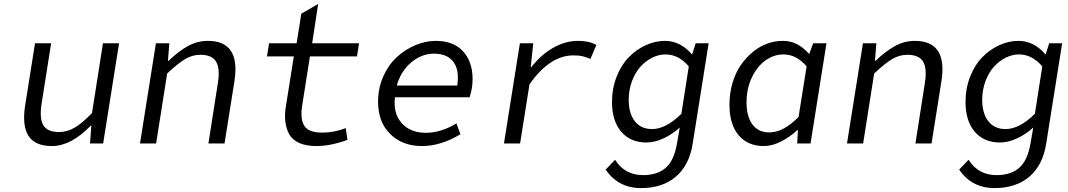

<svg xmlns="http://www.w3.org/2000/svg" viewBox="-20 -730 5436 977"><path d="M244.1 13.2Q158.2 13.2 125 -38.6Q91.8 -90.3 107.9 -192.9L158.2 -509.8H240.2L191.9 -204.1Q179.7 -128.4 200.2 -93.3Q220.7 -58.1 280.8 -58.1Q321.8 -58.1 360.1 -80.6Q398.4 -103 448.2 -154.8L503.9 -509.8H585.9L504.9 0H438L444.8 -89.8H440.9Q341.3 13.2 244.1 13.2Z M692.4 0 773.4 -509.8H841.8L834.5 -420.9H838.4Q888.2 -469.2 936.3 -495.6Q984.4 -522 1037.6 -522Q1205.1 -522 1172.9 -316.9L1122.6 0H1040.5L1088.4 -306.2Q1100.6 -380.9 1079.8 -416Q1059.1 -451.2 999.5 -451.2Q958.5 -451.2 922.1 -429.4Q885.7 -407.7 830.6 -356L774.4 0Z M1590.3 13.2Q1538.6 13.2 1503.9 -2Q1469.2 -17.1 1452.9 -44.9Q1436.5 -72.8 1431.9 -111.3Q1427.2 -149.9 1436 -196.8L1475.1 -442.9H1338.4L1349.1 -509.8H1489.3L1513.2 -660.2L1599.1 -710L1568.4 -509.8H1807.1L1796.4 -442.9H1557.1L1518.1 -195.8Q1506.3 -124 1528.6 -89.6Q1550.8 -55.2 1619.1 -55.2Q1680.7 -55.2 1739.3 -78.1L1748 -18.1Q1662.1 13.2 1590.3 13.2Z M2127 13.2Q2028.3 13.2 1966.1 -47.6Q1903.8 -108.4 1903.8 -211.9Q1903.8 -280.8 1929.9 -340.1Q1956.1 -399.4 1998.3 -438.5Q2040.5 -477.5 2092.8 -499.8Q2145 -522 2197.8 -522Q2287.1 -522 2335.9 -469.2Q2384.8 -416.5 2384.8 -327.1Q2384.8 -281.2 2369.6 -234.9H1989.7Q1980 -153.3 2023.9 -103.8Q2067.9 -54.2 2147.9 -54.2Q2222.7 -54.2 2302.7 -102.1L2322.8 -46.9Q2223.6 13.2 2127 13.2ZM1999 -294.9H2306.6Q2318.8 -372.6 2287.4 -414.8Q2255.9 -457 2188 -457Q2126.5 -457 2073.2 -413.1Q2020 -369.1 1999 -294.9Z M2544.4 0 2625.5 -509.8H2693.4L2680.7 -388.2H2683.6Q2732.4 -451.2 2794.4 -486.6Q2856.4 -522 2922.4 -522Q2979.5 -522 3014.6 -501L2984.4 -430.2Q2958.5 -440.9 2941.7 -444.6Q2924.8 -448.2 2897.5 -448.2Q2777.8 -448.2 2674.3 -300.8L2626.5 0Z M3242.2 227.1Q3125.5 227.1 3062 132.8L3109.9 83Q3158.7 161.1 3252.9 161.1Q3325.2 161.1 3367.7 123.8Q3410.2 86.4 3424.8 0L3439 -81.1Q3403.3 -47.9 3357.7 -26.4Q3312 -4.9 3269 -4.9Q3188 -4.9 3141.1 -59.8Q3094.2 -114.7 3094.2 -210.9Q3094.2 -280.3 3117.7 -339.8Q3141.1 -399.4 3179.2 -438.5Q3217.3 -477.5 3265.4 -499.8Q3313.5 -522 3363.3 -522Q3442.9 -522 3502 -452.1V-453.1L3520 -509.8H3585.9L3504.9 0Q3487.8 110.4 3419.4 168.7Q3351.1 227.1 3242.2 227.1ZM3297.9 -73.2Q3368.2 -73.2 3447.3 -150.9L3484.9 -392.1Q3433.1 -453.1 3366.2 -453.1Q3331.5 -453.1 3297.9 -436Q3264.2 -418.9 3237.8 -389.2Q3211.4 -359.4 3195.3 -315.4Q3179.2 -271.5 3179.2 -222.2Q3179.2 -153.3 3210.2 -113.3Q3241.2 -73.2 3297.9 -73.2Z M3866.7 13.2Q3784.7 13.2 3738.3 -42.2Q3691.9 -97.7 3691.9 -196.8Q3691.9 -255.4 3707.3 -307.6Q3722.7 -359.9 3749.3 -398.4Q3775.9 -437 3810.3 -465.3Q3844.7 -493.7 3883.5 -507.8Q3922.4 -522 3961.4 -522Q4003.4 -522 4035.4 -505.4Q4067.4 -488.8 4097.7 -455.1L4117.7 -509.8H4185.5L4104.5 0H4036.6L4040.5 -67.9H4037.6Q3999 -32.7 3954.1 -9.8Q3909.2 13.2 3866.7 13.2ZM3894.5 -56.2Q3966.3 -56.2 4043.5 -134.8L4084.5 -392.1Q4032.7 -453.1 3966.8 -453.1Q3918.5 -453.1 3875.7 -422.9Q3833 -392.6 3805.9 -335.9Q3778.8 -279.3 3778.8 -209Q3778.8 -137.2 3808.8 -96.7Q3838.9 -56.2 3894.5 -56.2Z M4290 0 4371.1 -509.8H4439.5L4432.1 -420.9H4436Q4485.8 -469.2 4533.9 -495.6Q4582 -522 4635.3 -522Q4802.7 -522 4770.5 -316.9L4720.2 0H4638.2L4686 -306.2Q4698.2 -380.9 4677.5 -416Q4656.7 -451.2 4597.2 -451.2Q4556.2 -451.2 4519.8 -429.4Q4483.4 -407.7 4428.2 -356L4372.1 0Z M5041 227.1Q4924.3 227.1 4860.8 132.8L4908.7 83Q4957.5 161.1 5051.8 161.1Q5124 161.1 5166.5 123.8Q5209 86.4 5223.6 0L5237.8 -81.1Q5202.1 -47.9 5156.5 -26.4Q5110.8 -4.9 5067.9 -4.9Q4986.8 -4.9 4939.9 -59.8Q4893.1 -114.7 4893.1 -210.9Q4893.1 -280.3 4916.5 -339.8Q4939.9 -399.4 4978 -438.5Q5016.1 -477.5 5064.2 -499.8Q5112.3 -522 5162.1 -522Q5241.7 -522 5300.8 -452.1V-453.1L5318.8 -509.8H5384.8L5303.7 0Q5286.6 110.4 5218.3 168.7Q5149.9 227.1 5041 227.1ZM5096.7 -73.2Q5167 -73.2 5246.1 -150.9L5283.7 -392.1Q5231.9 -453.1 5165 -453.1Q5130.4 -453.1 5096.7 -436Q5063 -418.9 5036.6 -389.2Q5010.3 -359.4 4994.1 -315.4Q4978 -271.5 4978 -222.2Q4978 -153.3 5009 -113.3Q5040 -73.2 5096.7 -73.2Z"/></svg>

Font: Office Code Pro D Italic
Style: Regular
Weight: 400
Italic angle: -9°
Designer: Nathan Rutzky & Paul D. Hunt
Foundry: Adobe Systems Incorporated
Version: Version 1.004;PS 001.004;hotconv 1.0.70;makeotf.lib2.5.58329